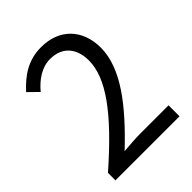

<svg xmlns="http://www.w3.org/2000/svg" viewBox="-211 -862 977 977"><g transform="rotate(-45 277.5 -373.5)"><path d="M44 0H505V-79H302C265 -79 220 -75 182 -72C354 -235 469 -384 469 -530C469 -661 387 -747 256 -747C163 -747 100 -704 40 -639L93 -587C133 -635 185 -672 245 -672C336 -672 380 -611 380 -527C380 -401 274 -255 44 -54Z"/></g></svg>

Font: Noto Sans T Chinese Regular
Style: Regular
Weight: 400
Designer: Ryoko NISHIZUKA (kana & ideographs); Paul D. Hunt (Latin, Greek & Cyrillic); Wenlong ZHANG (bopomofo); Sandoll Communica
Foundry: Adobe Systems Incorporated
Version: Version 1.000;PS 1;hotconv 1.0.78;makeotf.lib2.5.61930